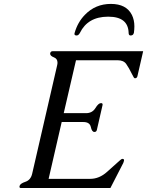

<svg xmlns="http://www.w3.org/2000/svg" viewBox="-20 -942 737 962"><path d="M535.6 -922.4Q612.8 -922.4 640.6 -867.7Q653.3 -842.3 653.3 -810.1Q653.3 -794.4 650.9 -777.3L650.4 -776.4Q647.5 -764.2 634.3 -764.2Q624.5 -764.2 624.5 -777.3Q622.1 -858.4 522.9 -858.4H520.5Q419.9 -857.9 380.4 -777.3Q373.5 -764.2 363.8 -764.2Q350.6 -764.2 353.5 -775.9L354 -777.3Q369.1 -830.6 405.3 -867.7Q458 -922.4 535.6 -922.4ZM223.6 -45.9H432.1Q477.5 -45.9 516.6 -81.1Q556.2 -116.2 577.1 -135.3Q588.4 -146 593.3 -146Q603.5 -146 601.1 -135.7Q599.6 -129.4 597.7 -125.5L533.2 0H84.5Q77.6 0 77.6 -6.3Q77.6 -8.3 78.1 -10.3Q81.1 -22.5 107.4 -31.2Q133.8 -40 141.1 -71.3L266.1 -613.8Q268.1 -621.6 268.1 -627.9Q268.1 -647.5 251 -654.3Q231 -662.1 231.4 -672.4Q231.4 -673.8 231.4 -675.3Q233.9 -685.5 244.1 -685.5H697.3L668.5 -560.1Q666 -549.8 655.8 -549.8Q650.9 -549.8 642.1 -569.3Q625.5 -603 612.3 -621.6Q599.1 -640.1 569.3 -640.1H360.8L299.3 -375H411.1Q442.4 -375 458 -400.4Q473.1 -425.3 485.8 -425.3H486.3Q496.1 -425.3 493.7 -415L465.3 -291Q462.9 -280.8 453.1 -280.8Q440.4 -280.8 435.1 -305.7Q429.7 -330.6 397.9 -330.6H289.1Z"/></svg>

Font: Caudex
Style: Italic
Weight: 400
Italic angle: -13°
Version: Version 1.04